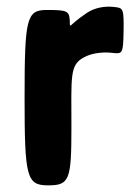

<svg xmlns="http://www.w3.org/2000/svg" viewBox="-20 -558 404 578"><path d="M309 -538C280 -538 256 -530 237 -516C185 -481 191 -468 190 -497C188 -525 182 -528 121 -528C60 -528 54 -504 54 -264C54 -24 60 0 125 0C189 0 195 -16 195 -173C195 -330 189 -363 234 -386C251 -395 273 -400 300 -400C308 -400 317 -399 326 -398C349 -396 351 -402 352 -464C353 -526 351 -533 332 -536C324 -537 316 -538 309 -538Z"/></svg>

Font: Asimov Print
Style: A
Weight: 500
Designer: Google
Version: Version 2.000980: 2014